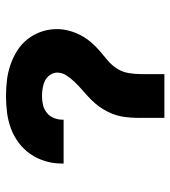

<svg xmlns="http://www.w3.org/2000/svg" viewBox="16 -584 568 640"><g transform="rotate(-90 300.0 -264.0)"><path d="M227 0V-78Q227 -95 228 -111.5Q229 -128 232 -144Q235 -160 241.5 -175.5Q248 -191 256.5 -205Q265 -219 276 -231.5Q287 -244 299 -255Q311 -266 323.5 -277Q336 -288 347.5 -300Q359 -312 368.5 -326.5Q378 -341 378 -357Q378 -370 370 -381.5Q362 -393 350 -398.5Q338 -404 325 -406Q312 -408 299 -408Q284 -408 269.5 -404.5Q255 -401 243.5 -391.5Q232 -382 226.5 -368Q221 -354 221 -339Q221 -338 221 -337.5Q221 -337 221 -336H75Q75 -338 75 -340Q75 -342 75 -344Q75 -371 83 -397.5Q91 -424 106.5 -446.5Q122 -469 144 -485.5Q166 -502 191.5 -511.5Q217 -521 244.5 -524.5Q272 -528 299 -528Q325 -528 351.5 -525Q378 -522 403 -513.5Q428 -505 450.5 -491Q473 -477 489.5 -456Q506 -435 514.5 -410Q523 -385 523 -358Q523 -338 517.5 -317.5Q512 -297 502.5 -279Q493 -261 479.5 -245Q466 -229 450 -215.5Q434 -202 418 -188.5Q402 -175 391 -157.5Q380 -140 376.5 -119.5Q373 -99 373 -78V0Z"/></g></svg>

Font: Iosevka SS04 Heavy Extended
Style: Regular
Weight: 900
Width: 7
Monospace: yes
Designer: Belleve Invis
Foundry: Belleve Invis
Version: Version 19.0.0; ttfautohint (v1.8.4)